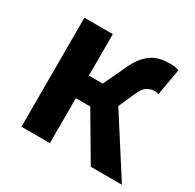

<svg xmlns="http://www.w3.org/2000/svg" viewBox="-130 -714 866 854"><g transform="rotate(30 302.5 -287.0)"><path d="M595 0H435L299 -231H225V0H79V-560H225V-347H296L347 -455Q363 -491 381 -514Q399 -537 419.5 -550.5Q440 -564 464 -569Q488 -574 516 -574Q539 -574 558 -566L534 -430Q529 -432 524.5 -433Q520 -434 514 -434Q493 -434 475 -423Q457 -412 440 -372L406 -295Z"/></g></svg>

Font: SpoqaHanSansJP-Bold
Style: Regular
Weight: 700
Designer: [Source Han Sans]
Ryoko NISHIZUKA  (kana & ideographs); Paul D. Hunt (Latin, Greek & Cyrillic); Wenlong ZHANG  (bopomofo
Foundry: Spoqa (http://bi.spoqa.com)
Version: Version 1.002.20150607